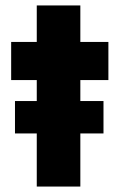

<svg xmlns="http://www.w3.org/2000/svg" viewBox="-20 -685 438 705"><path d="M275 -195V0H115V-195H35V-314H115V-391H21V-531H115V-665H275V-531H378V-391H275V-314H360V-195Z"/></svg>

Font: Mach
Style: Bold
Weight: 700
Version: Version 1.002